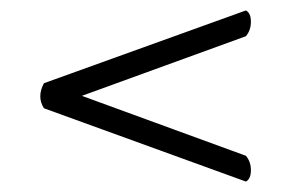

<svg xmlns="http://www.w3.org/2000/svg" viewBox="-20 -424 590 371"><path d="M138.2 -238.8 455.1 -123Q464.8 -111.8 464.8 -95Q464.8 -78.1 455.1 -73.2L64.9 -214.8Q50.8 -236.8 64.9 -263.2L455.1 -403.8Q464.8 -398.9 464.8 -382.1Q464.8 -365.2 455.1 -354Z"/></svg>

Font: Linux Libertine O
Style: Regular
Weight: 400
Designer: Philipp H. Poll
Foundry: Philipp H. Poll
Version: Version 5.3.0